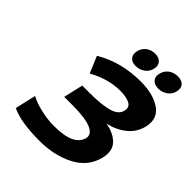

<svg xmlns="http://www.w3.org/2000/svg" viewBox="-247 -1073 1240 1240"><g transform="rotate(45 373.0 -453.5)"><path d="M201 -645Q336 -724 512 -724Q626 -724 693.5 -678Q761 -632 741 -543Q725 -476 673 -434Q621 -392 548 -375Q624 -361 663 -319.5Q702 -278 686 -206Q661 -98 559 -44Q457 10 319 10Q152 10 66 -30L62 -31L95 -175L105 -170Q142 -151 202 -137.5Q262 -124 320 -124Q499 -124 521 -218Q530 -257 480 -280Q428 -304 309 -304H232L263 -438H333Q450 -438 508 -458Q562 -475 571 -519Q579 -555 548.5 -571.5Q518 -588 459 -588Q356 -588 249 -531L242 -527L194 -641ZM356 -844Q364 -878 389.5 -897.5Q415 -917 451 -917Q486 -917 503.5 -897Q521 -877 514 -844Q507 -811 479.5 -791Q452 -771 417 -771Q382 -771 365.5 -791Q349 -811 356 -844ZM721 -844Q714 -811 686.5 -791Q659 -771 624 -771Q589 -771 571 -790.5Q553 -810 561 -844Q569 -878 595.5 -897.5Q622 -917 658 -917Q694 -917 711.5 -897.5Q729 -878 721 -844Z"/></g></svg>

Font: Passageway
Style: BdIt
Weight: 700
Foundry: Ascender Corporation
Version: Version 1.11